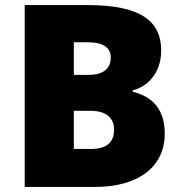

<svg xmlns="http://www.w3.org/2000/svg" viewBox="-20 -827 714 754"><path d="M326 -807H77V-93H355C523 -93 627 -172 627 -302C627 -416 559 -452 501 -467V-472C554 -485 613 -535 613 -629C613 -744 532 -807 326 -807ZM328 -533H270V-661H324C386 -661 415 -640 415 -601C415 -563 392 -533 328 -533ZM270 -392H334C406 -392 428 -356 428 -318C428 -274 405 -242 338 -242H270Z"/></svg>

Font: Noto Sans Telugu UI Black
Style: Regular
Weight: 900
Designer: Jelle Bosma - Monotype Design Team
Foundry: Monotype Imaging Inc.
Version: Version 2.005